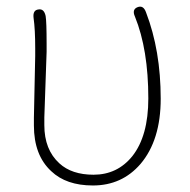

<svg xmlns="http://www.w3.org/2000/svg" viewBox="-20 -556 582 589"><path d="M265 13Q183 13 137 -31Q84 -80 84 -171Q84 -183 84 -195L88 -384Q88 -396 88 -408Q88 -466 83 -501Q80 -525 98 -527Q115 -530 120 -507Q123 -489 123 -421Q123 -409 123 -397L116 -196Q116 -184 116 -172Q116 -97 162 -55Q200 -20 267 -20Q340 -20 386 -77Q435 -139 435 -254Q435 -404 394 -505Q384 -527 402 -534Q420 -541 428 -518Q473 -401 473 -253Q473 -126 411 -53Q354 13 265 13Z"/></svg>

Font: Resource Han Rounded JP ExtraLight
Style: Regular
Weight: 250
Designer: Cyano Hao (round all glyphs); Ryoko NISHIZUKA 西塚涼子 (kana, bopomofo & ideographs); Paul D. Hunt (Latin, Greek & Cyrillic)
Foundry: Cyano Hao
Version: 0.990